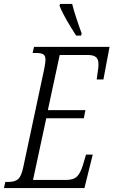

<svg xmlns="http://www.w3.org/2000/svg" viewBox="-49 -951 574 971"><path d="M336 -771Q312 -808 289.5 -846.5Q267 -885 252 -922L255 -931H316Q323 -902 337 -859.5Q351 -817 364 -782L361 -771ZM-29 0 -22 -31H-5Q26 -31 42.5 -45Q59 -59 69 -107L175 -604Q181 -634 181 -648Q181 -670 169.5 -676.5Q158 -683 135 -683H116L123 -714H505L474 -549H440L446 -593Q448 -603 448.5 -611.5Q449 -620 449 -627Q449 -650 437 -661.5Q425 -673 393 -673H253L193 -394H383L375 -353H185L118 -41H285Q323 -41 340.5 -58.5Q358 -76 370 -115L386 -169H420L378 0Z"/></svg>

Font: Noto Serif ExtraCondensed Light
Style: Italic
Weight: 300
Width: 2
Italic angle: -12°
Designer: Monotype Design Team
Foundry: Monotype Imaging Inc.
Version: Version 2.014; ttfautohint (v1.8.4.7-5d5b)